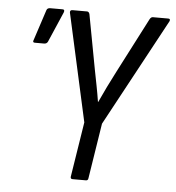

<svg xmlns="http://www.w3.org/2000/svg" viewBox="-49 -701 683 747"><g transform="rotate(5 292.5 -327.5)"><path d="M262 0Q253 0 254 -9L288 -224L195 -645Q194 -655 204 -655H261Q268 -655 271 -646L311 -432Q317 -401 323 -370.5Q329 -340 334 -308H335Q349 -339 364 -369.5Q379 -400 395 -431L506 -646Q511 -655 518 -655H578Q583 -655 584.5 -652.5Q586 -650 584 -645L357 -225L323 -9Q322 0 314 0ZM69 -516Q59 -516 64 -527L103 -646Q106 -655 117 -655H165Q171 -655 172 -651.5Q173 -648 171 -643L120 -525Q116 -516 105 -516Z"/></g></svg>

Font: Sofia Sans Condensed
Style: Italic
Weight: 400
Italic angle: -9°
Designer: Botio Nikoltchev, Ani Petrova
Foundry: lettersoup
Version: Version 4.101